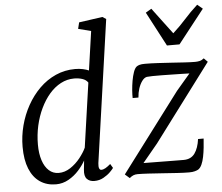

<svg xmlns="http://www.w3.org/2000/svg" viewBox="-57 -901 1127 976"><g transform="rotate(-5 507.0 -413.0)"><path d="M413.5 -78.5Q411.5 -60.5 415 -52Q418.5 -43.5 425.5 -43.5Q436 -43.5 447.2 -50Q458.5 -56.5 473 -69L485.5 -48Q481.5 -41.5 467.5 -27.5Q453.5 -13.5 432.5 -1.8Q411.5 10 385.5 10Q361.5 10 347.8 -4.5Q334 -19 337.5 -51.5L342.5 -98.5Q329.5 -74.5 307 -49.2Q284.5 -24 254.5 -7Q224.5 10 190 10Q143 10 108.5 -13.5Q74 -37 55.5 -82.5Q37 -128 37 -194.5Q37 -249 51 -302.8Q65 -356.5 91.5 -404Q118 -451.5 154.8 -487.8Q191.5 -524 237.8 -544.8Q284 -565.5 337 -565.5Q358.5 -565.5 376.8 -561.5Q395 -557.5 407 -552L435.5 -751L370.5 -767.5L378.5 -800L498.5 -817L517 -805ZM398.5 -491Q389 -505.5 369.8 -511.8Q350.5 -518 328 -518Q292 -518 259.8 -501Q227.5 -484 201.2 -453.5Q175 -423 155.8 -382.8Q136.5 -342.5 126 -295.8Q115.5 -249 115.5 -199Q115.5 -153 126.8 -118.8Q138 -84.5 159 -65.5Q180 -46.5 209 -46.5Q240 -46.5 268.5 -65.2Q297 -84 318.8 -111.5Q340.5 -139 351.5 -163ZM914.5 -492.5Q903.5 -493 880.5 -493.5Q857.5 -494 829.5 -494.5Q801.5 -495 774 -495.5Q746.5 -496 726 -495.5Q705.5 -495 697.5 -494Q684 -491.5 672.8 -476.2Q661.5 -461 654.2 -439Q647 -417 645.5 -393H616Q615.5 -409 617.2 -432.8Q619 -456.5 623.2 -480.8Q627.5 -505 634.2 -524.2Q641 -543.5 650.5 -551Q656.5 -555.5 666 -558.2Q675.5 -561 693.5 -561Q724 -561 759 -559Q794 -557 828.8 -554.8Q863.5 -552.5 894.5 -550.5Q925.5 -548.5 948.5 -548.5Q960.5 -548.5 971.5 -551Q982.5 -553.5 993.5 -562.5L1012.5 -543.5L719 -152L642 -59Q661.5 -59 692.8 -58.5Q724 -58 757 -57.8Q790 -57.5 815.2 -57.2Q840.5 -57 847 -57Q884.5 -57 903.8 -83.8Q923 -110.5 929 -156.5H957.5Q956 -134.5 953.5 -110.5Q951 -86.5 946.5 -64Q942 -41.5 934.5 -25Q927 -8.5 916 -1.5Q910 2 898.5 5.2Q887 8.5 869.5 8.5Q843.5 8.5 808 6.2Q772.5 4 734.8 1.2Q697 -1.5 663 -3.5Q629 -5.5 607 -5.5Q595.5 -5.5 586 -1.8Q576.5 2 566 11L542.5 -9.5L844 -410ZM813 -644 720.5 -819.5 750 -837Q775 -803.5 800 -770.2Q825 -737 850.5 -703Q887.5 -736.5 917 -769.8Q946.5 -803 984 -837L1011 -814.5L877 -644Z"/></g></svg>

Font: Merriweather 24pt SemiCondensed Light
Style: Italic
Weight: 300
Width: 4
Italic angle: -7.8°
Designer: Eben Sorkin
Foundry: Eben Sorkin
Version: Version 2.101